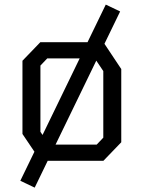

<svg xmlns="http://www.w3.org/2000/svg" viewBox="-20 -716 640 855"><path d="M451 -695.5 70.5 89 134.5 119.5 515 -665ZM159.5 -528 80 -445.5V-119.5L160.5 0H440.5L520 -82.5V-408.5L440.5 -528ZM160 -129V-424L190.5 -456H402L440 -399.5V-103L410.5 -72H199Z"/></svg>

Font: Kode Mono
Style: Regular
Weight: 400
Monospace: yes
Designer: Isa Ozler
Foundry: Kadena LLC
Version: Version 1.000;gftools[0.9.28]